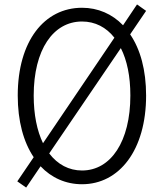

<svg xmlns="http://www.w3.org/2000/svg" viewBox="-20 -817 740 866"><path d="M639 -768 598 -797 535 -703C486 -754 422 -782 350 -782C180 -782 60 -632 60 -386C60 -271 86 -176 132 -108L58 1L98 29L163 -67C212 -15 277 14 350 14C518 14 639 -140 639 -386C639 -501 613 -595 567 -662ZM132 -386C132 -593 220 -720 350 -720C409 -720 459 -694 496 -647L174 -171C147 -227 132 -300 132 -386ZM568 -386C568 -179 480 -48 350 -48C291 -48 240 -75 202 -125L525 -600C553 -545 568 -473 568 -386Z"/></svg>

Font: Kawkab Mono Light
Style: Regular
Weight: 300
Monospace: yes
Designer: Abdullah Arif
Foundry: Abdullah Arif
Version: Version 1.000;PS 000.500;hotconv 1.0.88;makeotf.lib2.5.64775